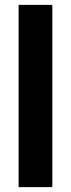

<svg xmlns="http://www.w3.org/2000/svg" viewBox="-20 -770 292 790"><path d="M195.3 0H56.6V-750H195.3Z"/></svg>

Font: TypoPRO Roboto
Style: Bold
Weight: 700
Designer: Google
Version: Version 2.136; 2016